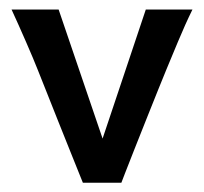

<svg xmlns="http://www.w3.org/2000/svg" viewBox="-20 -394 440 414"><path d="M158.7 0Q158.7 0 150.9 -19.3Q143.1 -38.6 130.9 -69.1Q118.7 -99.6 105.2 -133.3Q91.8 -167 80.1 -196.5Q68.4 -226.1 61.5 -243.2Q52.7 -265.6 36.1 -303.7Q19.5 -341.8 4.9 -373.5H106.4L201.2 -95.2L294.4 -373.5H395Q379.4 -341.8 363.5 -303.5Q347.7 -265.1 338.4 -243.2Q332.5 -229 321 -200.4Q309.6 -171.9 295.9 -137.7Q282.2 -103.5 269.8 -72Q257.3 -40.5 249.5 -20.3Q241.7 0 241.7 0Z"/></svg>

Font: Harmattan SemiBold
Style: Regular
Weight: 600
Designer: George W. Nuss III and SIL International
Foundry: SIL International
Version: Version 4.000